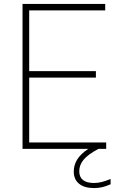

<svg xmlns="http://www.w3.org/2000/svg" viewBox="-20 -760 598 980"><path d="M544.5 153.5V180.5Q502.5 200 461 200Q411 200 383.8 178Q356.5 156 356.5 115.5Q356.5 82.5 373.8 54.5Q391 26.5 430 0H95V-740H517V-707H129V-397H469.5V-364H129V-33H522V0H482Q428 29 406.2 55.8Q384.5 82.5 384.5 114Q384.5 143.5 403.5 158.8Q422.5 174 459.5 174Q479 174 498.5 169.2Q518 164.5 544.5 153.5Z"/></svg>

Font: Encode Sans Thin
Style: Regular
Weight: 250
Designer: Multiple Designers
Foundry: Impallari Type
Version: Version 2.000